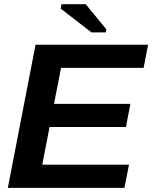

<svg xmlns="http://www.w3.org/2000/svg" viewBox="-20 -903 732 923"><path d="M600.1 -111.3 578.1 0H17.6L150.9 -688H691.9L670.4 -576.7H273.4L239.7 -403.8H606.9L585.4 -292.5H218.3L183.1 -111.3ZM491.2 -762.2 487.8 -747.1H419.9L271.5 -861.8L275.9 -882.8H392.1Z"/></svg>

Font: Arimo
Style: Bold Italic
Weight: 700
Italic angle: -12°
Designer: Steve Matteson
Foundry: Monotype Imaging Inc.
Version: Version 1.33